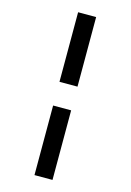

<svg xmlns="http://www.w3.org/2000/svg" viewBox="-149 -882 799 1173"><g transform="rotate(15 250.0 -295.0)"><path d="M193 -370V-810H307V-370ZM193 220V-220H307V220Z"/></g></svg>

Font: M PLUS Code Latin SemiBold
Style: Regular
Weight: 600
Designer: Coji Morishita
Foundry: UNDERFOREST DESIGN
Version: Version 1.002; ttfautohint (v1.8.3)